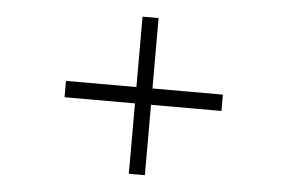

<svg xmlns="http://www.w3.org/2000/svg" viewBox="-45 -640 1052 703"><g transform="rotate(5 481.0 -289.0)"><path d="M769.5 -258.8H510.7V0H451.7V-258.8H192.9V-318.8H451.7V-577.6H510.7V-318.8H769.5Z"/></g></svg>

Font: BabelStone Roman
Style: Regular
Weight: 400
Designer: Walt Agee, Victor Gaultney, Peter Martin, Debbi Hosken, Becca Hirsbrunner (SIL); Andrew West (BabelStone)
Foundry: BabelStone
Version: Version 16.000